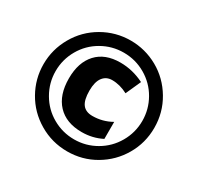

<svg xmlns="http://www.w3.org/2000/svg" viewBox="-156 -908 1135 1102"><g transform="rotate(30 412.0 -357.0)"><path d="M433.1 -474.1Q393.6 -474.1 371.3 -444.3Q349.1 -414.6 349.1 -356.9Q349.1 -294.4 370.4 -266.6Q391.6 -238.8 436 -238.8Q503.4 -238.8 562 -272V-159.2Q500.5 -127.9 429.2 -127.9Q325.7 -127.9 268.8 -188.5Q211.9 -249 211.9 -358.9Q211.9 -464.8 267.1 -524.9Q322.3 -585 423.8 -585Q504.9 -585 581.1 -546.9L536.1 -446.8Q484.4 -474.1 433.1 -474.1ZM44.9 -356.9Q44.9 -454.6 93.8 -540Q142.6 -625.5 228 -674.8Q313.5 -724.1 412.1 -724.1Q508.3 -724.1 592.8 -676.8Q677.2 -629.4 728 -543.9Q778.8 -458.5 778.8 -356.9Q778.8 -257.3 729.7 -173.1Q680.7 -88.9 596.4 -39.6Q512.2 9.8 412.1 9.8Q311 9.8 225.6 -40.8Q140.1 -91.3 92.5 -175.8Q44.9 -260.3 44.9 -356.9ZM125 -356.9Q125 -279.8 163.8 -212.6Q202.6 -145.5 269 -107.7Q335.4 -69.8 412.1 -69.8Q489.3 -69.8 555.7 -108.2Q622.1 -146.5 660.6 -213.1Q699.2 -279.8 699.2 -356.9Q699.2 -433.6 661.4 -500Q623.5 -566.4 556.9 -605.2Q490.2 -644 412.1 -644Q335 -644 268.3 -605.7Q201.7 -567.4 163.3 -500.7Q125 -434.1 125 -356.9Z"/></g></svg>

Font: Open Sans ExtBd
Style: Bold
Weight: 800
Foundry: Ascender Corporation
Version: Version 1.10